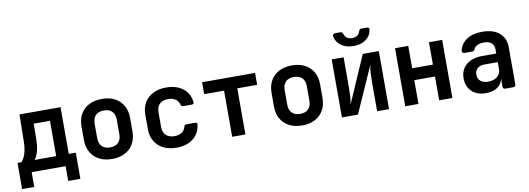

<svg xmlns="http://www.w3.org/2000/svg" viewBox="-67 -1218 4934 1791"><g transform="rotate(-10 2400.0 -322.5)"><path d="M22.9 140V-107.5H59.6Q72.1 -118.9 84.6 -142.5Q97.1 -166.2 106.1 -203.7Q115.1 -241.3 115.5 -294.6L119.5 -550H508.5V-107.5H574.7V140H459.6V0H138V140ZM184.2 -107.5H389.2V-442.2H235.5L233.5 -294.3Q233.1 -242 225.4 -204.8Q217.6 -167.5 206.7 -143.6Q195.8 -119.7 184.2 -107.5Z M900 9.2Q829.9 9.2 778.2 -17.7Q726.5 -44.6 698.2 -94.1Q670 -143.6 670 -210.8V-339.2Q670 -406.8 698.2 -456.1Q726.5 -505.4 778.2 -532.3Q829.9 -559.2 900 -559.2Q971.1 -559.2 1022.3 -532.3Q1073.5 -505.4 1101.8 -456.1Q1130 -406.8 1130 -339.2V-210.8Q1130 -143.6 1101.8 -94.1Q1073.5 -44.6 1022.1 -17.7Q970.7 9.2 900 9.2ZM900 -100.1Q950.2 -100.1 977.6 -127.5Q1004.9 -155 1004.9 -206.7V-343.3Q1004.9 -395.6 977.6 -422.8Q950.2 -449.9 900 -449.9Q850.8 -449.9 822.9 -422.8Q795.1 -395.6 795.1 -343.3V-206.7Q795.1 -155 822.9 -127.5Q850.8 -100.1 900 -100.1Z M1508.6 10Q1438.5 10 1385.8 -16.5Q1333.1 -42.9 1304.1 -91.6Q1275.1 -140.3 1275.1 -205.9V-344.1Q1275.1 -410.7 1304.1 -458.9Q1333.1 -507.1 1385.8 -533.5Q1438.5 -560 1508.6 -560Q1605.8 -560 1667.1 -512.7Q1728.4 -465.3 1738 -382.2Q1741 -361.2 1719 -361.2H1635.6Q1618.8 -361.2 1614.6 -379.6Q1606 -413.7 1577.9 -432.2Q1549.8 -450.7 1508.6 -450.7Q1457.8 -450.7 1429 -423.4Q1400.2 -396 1400.2 -344.6V-205.9Q1400.2 -155 1429 -127.1Q1457.8 -99.3 1508.6 -99.3Q1550.4 -99.3 1578.5 -117.7Q1606.6 -136.1 1614.6 -170.4Q1618.8 -188.8 1635.6 -188.8H1719Q1741 -188.8 1739 -170.4Q1729 -86.1 1667.9 -38Q1606.8 10 1508.6 10Z M2037.4 0V-437H1849.1V-550H2350.9V-437H2162.6V0Z M2700 9.2Q2629.9 9.2 2578.2 -17.7Q2526.5 -44.6 2498.2 -94.1Q2470 -143.6 2470 -210.8V-339.2Q2470 -406.8 2498.2 -456.1Q2526.5 -505.4 2578.2 -532.3Q2629.9 -559.2 2700 -559.2Q2771.1 -559.2 2822.3 -532.3Q2873.5 -505.4 2901.8 -456.1Q2930 -406.8 2930 -339.2V-210.8Q2930 -143.6 2901.8 -94.1Q2873.5 -44.6 2822.1 -17.7Q2770.7 9.2 2700 9.2ZM2700 -100.1Q2750.2 -100.1 2777.6 -127.5Q2804.9 -155 2804.9 -206.7V-343.3Q2804.9 -395.6 2777.6 -422.8Q2750.2 -449.9 2700 -449.9Q2650.8 -449.9 2622.9 -422.8Q2595.1 -395.6 2595.1 -343.3V-206.7Q2595.1 -155 2622.9 -127.5Q2650.8 -100.1 2700 -100.1Z M3076.8 0V-550H3189.7V-283.8Q3189.7 -239.1 3187.6 -188.7Q3185.5 -138.3 3175.8 -101.7L3371.4 -550H3523.2V0H3410.3V-266.6Q3410.3 -311.7 3412.4 -358.3Q3414.5 -404.9 3423.1 -437.4L3228.6 0ZM3300 -637.1Q3229.9 -637.1 3183.6 -670.5Q3137.3 -703.9 3127.5 -759.3Q3125.4 -772.1 3132.3 -778.5Q3139.3 -785 3151.1 -785H3199.6Q3210.9 -785 3216.5 -779.1Q3222.1 -773.2 3225.9 -762.5Q3232 -739.7 3252 -725.9Q3272 -712 3299.6 -712Q3328.1 -712 3348.1 -725.6Q3368 -739.1 3374.1 -762.5Q3377.9 -773.2 3383.5 -779.1Q3389.1 -785 3400.4 -785H3448.9Q3461.3 -785 3468 -779.1Q3474.6 -773.2 3473 -763.1Q3464.9 -705.5 3418.6 -671.3Q3372.3 -637.1 3300 -637.1Z M3676.8 0V-550H3801.9V-338.2H3998.1V-550H4123.2V0H3998.1V-225.2H3801.9V0Z M4438.5 10Q4355.3 10 4306.5 -37.5Q4257.6 -85 4257.6 -162Q4257.6 -215.9 4282.7 -255.1Q4307.7 -294.3 4354.3 -315.8Q4400.9 -337.3 4464.4 -337.3H4598.1V-375.6Q4598.1 -416.1 4573.5 -437.4Q4548.9 -458.6 4501 -458.6Q4465.4 -458.6 4440.9 -447.5Q4416.5 -436.4 4407.5 -415.7Q4403.3 -405 4397.1 -399.6Q4391 -394.2 4380.2 -394.2H4308.6Q4296.2 -394.2 4289.6 -401.2Q4282.9 -408.1 4284.9 -419.9Q4298.5 -482.9 4355.2 -521.5Q4411.9 -560 4502.2 -560Q4607.4 -560 4665.3 -510.8Q4723.2 -461.7 4723.2 -373.3V-24.7Q4723.2 0 4698.5 0H4626.1Q4601.4 0 4601.4 -24.7V-105.3H4581.2L4602.8 -122.9Q4602.8 -82.3 4582.8 -52.5Q4562.8 -22.6 4526.1 -6.3Q4489.4 10 4438.5 10ZM4478.7 -91.7Q4533.6 -91.7 4565.8 -118.8Q4598.1 -145.8 4598.1 -190.9V-255.6H4470.3Q4428.6 -255.6 4404.6 -233.2Q4380.6 -210.8 4380.6 -174.4Q4380.6 -137.1 4406.5 -114.4Q4432.3 -91.7 4478.7 -91.7Z"/></g></svg>

Font: Pitagon Sans Mono
Style: Regular
Weight: 400
Monospace: yes
Designer: Travis Tran
Foundry: Pitagon
Version: Version 1.001;gftools[0.9.26]